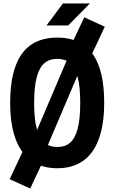

<svg xmlns="http://www.w3.org/2000/svg" viewBox="-20 -959 660 1108"><path d="M310.4 11.9Q223.7 11.9 163.1 -29.4Q102.6 -70.7 70.7 -154.8Q38.8 -238.9 38.8 -365.2Q38.8 -496.3 70.5 -580Q102.2 -663.6 162.5 -702.8Q222.9 -742 310.4 -742Q397.9 -742 458.1 -702.8Q518.2 -663.6 549.8 -580Q581.2 -496.3 581.2 -365.2Q581.2 -238.9 549.5 -154.8Q517.8 -70.7 457.5 -29.4Q397.2 11.9 310.4 11.9ZM310.4 -619.3Q265.6 -619.3 236.2 -594.5Q206.9 -569.6 192 -513.7Q177 -457.8 177 -365.2Q177 -272.4 192 -216.5Q206.9 -160.5 236.2 -135.6Q265.6 -110.8 310.4 -110.8Q355.7 -110.8 384.6 -135.6Q413.5 -160.5 428.2 -216.2Q443 -272 443 -365.2Q443 -458.2 428.2 -514.1Q413.5 -570 384.6 -594.7Q355.7 -619.3 310.4 -619.3ZM466.1 -859.1 584.6 -804.8 473.8 -568.7 364.9 -643.6ZM389.5 -667.7 470.4 -624.8 228.4 -56.2 151.2 -108.6ZM154.4 129 35.9 75.1 148.2 -164.8 252.6 -80.2ZM373.8 -812.1 498.6 -939H343.2L248.4 -812.1Z"/></svg>

Font: Monaspace Neon Var ExtraLight
Style: Regular
Weight: 200
Designer: Riley Cran and the Lettermatic Team
Version: Version 1.200 (Monaspace Neon Var)